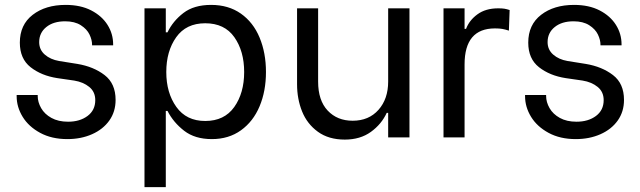

<svg xmlns="http://www.w3.org/2000/svg" viewBox="-20 -561 2612 784"><path d="M134 -173V-169Q134 -144 148 -119.5Q162 -95 190 -79.5Q218 -64 258 -64Q306 -64 337.5 -87.5Q369 -111 369 -152Q369 -186 344.5 -206Q320 -226 283 -232L214 -242Q149 -252 105 -286.5Q61 -321 61 -387Q61 -460 113.5 -500.5Q166 -541 248 -541Q309 -541 352.5 -518.5Q396 -496 419 -459.5Q442 -423 442 -380V-376H356V-378Q356 -398 345.5 -420Q335 -442 310 -458Q285 -474 246 -474Q198 -474 169 -450.5Q140 -427 140 -389Q140 -358 163 -338Q186 -318 221 -312L296 -300Q362 -289 407 -254.5Q452 -220 452 -153Q452 -105 426.5 -69Q401 -33 356 -13Q311 7 255 7Q191 7 144 -18.5Q97 -44 72.5 -84Q48 -124 48 -168V-173Z M570 -527H657V-429H664Q686 -475 729 -508Q772 -541 842 -541Q913 -541 963.5 -505.5Q1014 -470 1040 -407.5Q1066 -345 1066 -267Q1066 -189 1040 -127Q1014 -65 964 -29Q914 7 845 7Q776 7 732 -27Q688 -61 664 -108H657V203H570ZM659 -267Q659 -182 700 -124.5Q741 -67 818 -67Q896 -67 936.5 -124Q977 -181 977 -267Q977 -352 937 -409Q897 -466 818 -466Q740 -466 699.5 -409Q659 -352 659 -267Z M1193 -527H1279V-228Q1279 -151 1318 -109.5Q1357 -68 1420 -68Q1486 -68 1525.5 -112.5Q1565 -157 1565 -228V-527H1652V0H1565V-100H1559Q1538 -54 1494.5 -22.5Q1451 9 1388 9Q1322 9 1278 -23Q1234 -55 1213.5 -106Q1193 -157 1193 -217Z M1791 -527H1877V-443H1883Q1896 -478 1929.5 -502.5Q1963 -527 2014 -527Q2030 -527 2039.5 -525.5Q2049 -524 2061 -520L2058 -436Q2042 -441 2030.5 -443Q2019 -445 2001 -445Q1877 -445 1877 -298V0H1791Z M2210 -173V-169Q2210 -144 2224 -119.5Q2238 -95 2266 -79.5Q2294 -64 2334 -64Q2382 -64 2413.5 -87.5Q2445 -111 2445 -152Q2445 -186 2420.5 -206Q2396 -226 2359 -232L2290 -242Q2225 -252 2181 -286.5Q2137 -321 2137 -387Q2137 -460 2189.5 -500.5Q2242 -541 2324 -541Q2385 -541 2428.5 -518.5Q2472 -496 2495 -459.5Q2518 -423 2518 -380V-376H2432V-378Q2432 -398 2421.5 -420Q2411 -442 2386 -458Q2361 -474 2322 -474Q2274 -474 2245 -450.5Q2216 -427 2216 -389Q2216 -358 2239 -338Q2262 -318 2297 -312L2372 -300Q2438 -289 2483 -254.5Q2528 -220 2528 -153Q2528 -105 2502.5 -69Q2477 -33 2432 -13Q2387 7 2331 7Q2267 7 2220 -18.5Q2173 -44 2148.5 -84Q2124 -124 2124 -168V-173Z"/></svg>

Font: Lopes Sans
Style: Regular
Weight: 400
Designer: Gabriel Lam, Diego Maldonado
Foundry: TypeRant, Foresti Design
Version: Version 4.000